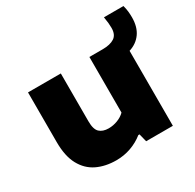

<svg xmlns="http://www.w3.org/2000/svg" viewBox="-153 -863 1056 1039"><g transform="rotate(-30 375.0 -343.0)"><path d="M291 9Q222.5 9 170.2 -16.2Q118 -41.5 88.5 -96Q59 -150.5 59 -237.5V-548.5H264V-249Q264 -199 284.2 -180.2Q304.5 -161.5 340.5 -161.5Q369 -161.5 396.5 -172Q424 -182.5 442.5 -201V-548.5H524.5Q573 -548.5 599 -565.8Q625 -583 625 -625Q625 -639.5 623.5 -655.5Q622 -671.5 618 -695H740Q746 -672 747.8 -654.2Q749.5 -636.5 749.5 -619.5Q749.5 -559.5 722.5 -521.5Q695.5 -483.5 647.5 -468.5V0H480.5L468 -50H460.5Q425.5 -22 382 -6.5Q338.5 9 291 9Z"/></g></svg>

Font: Encode Sans Exp XBd
Style: Regular
Weight: 800
Width: 7
Designer: Multiple Designers
Foundry: Impallari Type
Version: Version 3.002; ttfautohint (v1.8.3) -l 8 -r 50 -G 200 -x 14 